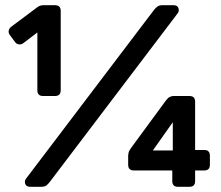

<svg xmlns="http://www.w3.org/2000/svg" viewBox="-20 -720 851 740"><path d="M146 -350Q124 -350 124 -372V-595L69 -553Q62 -548 53 -549Q44 -550 38 -558L18 -585Q12 -593 13.5 -601.5Q15 -610 22 -616L125 -693Q135 -700 148 -700H192Q214 -700 214 -678V-372Q214 -350 192 -350ZM97 0Q76 0 76 -20Q76 -26 80 -31L573 -681Q580 -690 587 -695Q594 -700 607 -700H648Q669 -700 669 -680Q669 -674 665 -669L172 -19Q165 -10 158.5 -5Q152 0 138 0ZM666 0Q644 0 644 -22V-63H496Q474 -63 474 -85V-121Q474 -123 475.5 -131Q477 -139 486 -151L619 -332Q627 -343 634.5 -346.5Q642 -350 649 -350H710Q732 -350 732 -328V-142H767Q789 -142 789 -120V-85Q789 -63 767 -63H732V-22Q732 0 710 0ZM569 -140H646V-249Z"/></svg>

Font: Rubik Light Medium
Style: Regular
Weight: 500
Version: Version 2.104